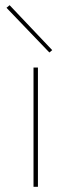

<svg xmlns="http://www.w3.org/2000/svg" viewBox="-20 -719 274 739"><path d="M5 -689 17 -699 181 -526 170 -517ZM109 -459H126V0H109Z"/></svg>

Font: Ysabeau SC Thin
Style: Regular
Weight: 200
Designer: Christian Thalmann (Catharsis Fonts)
Version: Version 0.003